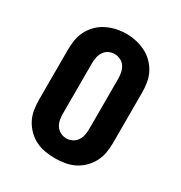

<svg xmlns="http://www.w3.org/2000/svg" viewBox="-176 -873 951 1008"><g transform="rotate(30 300.0 -369.0)"><path d="M300 8Q270 8 240 3Q210 -2 183 -15.5Q156 -29 134.5 -50.5Q113 -72 99 -98.5Q85 -125 80 -155Q75 -185 75 -215V-520Q75 -550 80 -580Q85 -610 99 -636.5Q113 -663 134.5 -684.5Q156 -706 183.5 -719.5Q211 -733 240.5 -739.5Q270 -746 300 -746Q330 -746 359.5 -739.5Q389 -733 416.5 -719.5Q444 -706 465.5 -684.5Q487 -663 501 -636.5Q515 -610 520 -580Q525 -550 525 -520V-215Q525 -185 520 -155Q515 -125 501 -98.5Q487 -72 465.5 -50.5Q444 -29 417 -15.5Q390 -2 360 3Q330 8 300 8ZM300 -112Q318 -112 335 -120.5Q352 -129 362.5 -144.5Q373 -160 376.5 -178.5Q380 -197 380 -215V-520Q380 -539 376 -557.5Q372 -576 362 -591.5Q352 -607 334.5 -615Q317 -623 299 -623Q280 -623 263.5 -614.5Q247 -606 237 -590.5Q227 -575 223.5 -556.5Q220 -538 220 -520V-215Q220 -197 223.5 -178.5Q227 -160 237.5 -144.5Q248 -129 265 -120.5Q282 -112 300 -112Z"/></g></svg>

Font: Iosevka Slab Heavy Extended
Style: Regular
Weight: 900
Width: 7
Monospace: yes
Designer: Belleve Invis
Foundry: Belleve Invis
Version: Version 11.1.0; ttfautohint (v1.8.3)